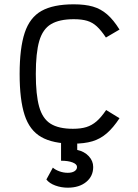

<svg xmlns="http://www.w3.org/2000/svg" viewBox="-20 -652 640 890"><path d="M318 14Q225 14 171 -17Q117 -48 94 -119Q71 -190 71 -309Q71 -429 94.5 -500Q118 -571 172.5 -601.5Q227 -632 322 -632Q374 -632 410.5 -621.5Q447 -611 476.5 -585.5Q506 -560 534 -515L471 -478Q449 -511 429 -529.5Q409 -548 384 -555.5Q359 -563 322 -563Q255 -563 216.5 -540Q178 -517 162 -462Q146 -407 146 -309Q146 -213 161.5 -157.5Q177 -102 214.5 -78.5Q252 -55 318 -55Q355 -55 380.5 -63Q406 -71 427.5 -89.5Q449 -108 472 -142L534 -104Q505 -60 475 -34Q445 -8 408 3Q371 14 318 14ZM294 218Q264 218 236.5 208Q209 198 195 180L225 125Q236 135 255 142Q274 149 294 149Q314 149 325.5 141.5Q337 134 337 122Q337 109 316.5 101Q296 93 263 93V-5H338V43Q371 50 391.5 72Q412 94 412 122Q412 165 379.5 191.5Q347 218 294 218Z"/></svg>

Font: Victor Mono
Style: Regular
Weight: 400
Monospace: yes
Designer: Rune Bjørnerås
Version: Version 1.561;gftools[0.9.30]